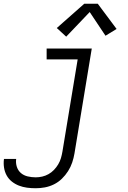

<svg xmlns="http://www.w3.org/2000/svg" viewBox="-61 -788 681 1021"><path d="M129 213Q105 213 82.5 210Q60 207 39.5 199Q19 191 2 177.5Q-15 164 -25.5 145Q-36 126 -39.5 103.5Q-43 81 -40 58Q-39 58 -39 57.5Q-39 57 -39 57H25Q25 57 25 57Q25 57 25 57Q22 79 28.5 99Q35 119 50 132Q65 145 86 150Q107 155 129 155Q146 155 163.5 151Q181 147 197 138Q213 129 226 115.5Q239 102 248.5 86Q258 70 263 53Q268 36 271 18L352 -472H187V-530H427L335 28Q331 52 323 76Q315 100 301 122Q287 144 268 162.5Q249 181 225.5 192.5Q202 204 177.5 208.5Q153 213 129 213ZM291 -593 241 -639 387 -768H459L559 -634L500 -598L416 -724Z"/></svg>

Font: Iosevka Curly LtExObl
Style: Regular
Weight: 300
Width: 7
Italic angle: -9°
Monospace: yes
Designer: Belleve Invis
Foundry: Belleve Invis
Version: Version 11.1.0; ttfautohint (v1.8.3)